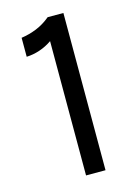

<svg xmlns="http://www.w3.org/2000/svg" viewBox="-100 -686 531 743"><g transform="rotate(-15 165.0 -315.0)"><path d="M166 -630H229V0H151V-538Q127 -521.5 100.8 -512.8Q74.5 -504 48 -503V-579Q79.5 -583.5 109.2 -595.5Q139 -607.5 166 -630Z"/></g></svg>

Font: Karla
Style: Regular
Weight: 400
Designer: Jonathan Pinhorn
Version: Version 2.004;gftools[0.9.33]